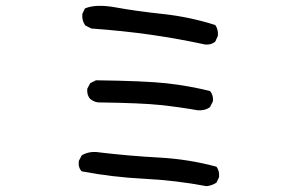

<svg xmlns="http://www.w3.org/2000/svg" viewBox="-20 -683 1040 660"><path d="M690 -43Q585 -63 475.5 -68.5Q366 -74 261 -94Q248 -107 251 -130L261 -149Q288 -165 323 -159Q423 -147 525.5 -141.5Q628 -136 724 -110Q735 -96 733 -74L724 -55Q708 -45 690 -43ZM659 -304Q597 -315 531.5 -322Q466 -329 317 -331Q302 -333 290 -343Q278 -356 280 -378L290 -397L310 -407Q478 -405 554 -396.5Q630 -388 702 -370Q714 -356 712 -335L702 -315Q685 -302 659 -304ZM685 -530Q593 -550 499 -563.5Q405 -577 294 -585L274 -595Q261 -611 263 -635L272 -654Q310 -670 378 -657.5Q446 -645 539 -635Q632 -625 720 -597Q731 -581 729 -560L720 -540Q706 -528 685 -530Z"/></svg>

Font: Kosefont JP
Style: Regular
Weight: 400
Designer: Nozomi Seto 瀬戸のぞみ
Version: Version 3.00;June 19, 2020